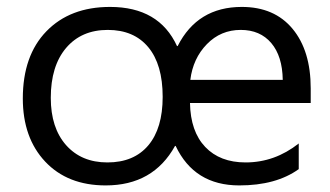

<svg xmlns="http://www.w3.org/2000/svg" viewBox="-20 -532 968 563"><path d="M891.1 -230H537.1Q538.6 -146.5 581.8 -101.1Q625 -55.7 700.2 -55.7Q785.6 -55.7 856 -111.3V-36.1Q789.6 11.7 681.6 11.7Q549.8 11.7 495.1 -104H493.2Q429.2 11.7 290 11.7Q178.2 11.7 112.5 -58.1Q46.9 -127.9 46.9 -243.2Q46.9 -369.1 116.2 -440.4Q185.5 -511.7 302.7 -511.7Q446.3 -511.7 499 -397H501Q559.1 -511.7 689 -511.7Q784.7 -511.7 837.9 -447.5Q891.1 -383.3 891.1 -272.9ZM809.1 -297.9Q808.1 -367.2 775.4 -405.8Q742.7 -444.3 686 -444.3Q627.4 -444.3 586.7 -402.6Q545.9 -360.8 538.1 -297.9ZM295.9 -444.3Q218.8 -444.3 173.8 -391.4Q128.9 -338.4 128.9 -245.1Q128.9 -157.2 173.8 -106.4Q218.8 -55.7 294.9 -55.7Q372.6 -55.7 414.8 -105.7Q457 -155.8 457 -248Q457 -342.8 414.8 -393.6Q372.6 -444.3 295.9 -444.3Z"/></svg>

Font: Segoe UI Historic
Style: Regular
Weight: 400
Foundry: Microsoft Corporation
Version: Version 1.03